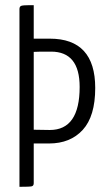

<svg xmlns="http://www.w3.org/2000/svg" viewBox="-20 -720 410 740"><path d="M172 -571Q347 -571 347 -381Q347 -272 299 -219.5Q251 -167 169 -167H110V-14Q110 -4 102.5 -2Q95 0 55 0V-685Q55 -695 62 -697.5Q69 -700 92 -700H110V-571ZM172 -219Q287 -219 287 -385Q287 -521 177 -521Q118 -521 110 -520V-220Z"/></svg>

Font: Yanone Kaffeesatz Light
Style: Regular
Weight: 300
Designer: Yanone (Cyrillic: Daniel Pouzeot)
Foundry: Yanone
Version: Version 1.003;PS 001.003;hotconv 1.0.88;makeotf.lib2.5.64775